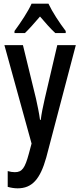

<svg xmlns="http://www.w3.org/2000/svg" viewBox="-20 -786 437 1046"><path d="M244 -766H152C134 -725 93 -663 59 -617V-606H116C138 -627 168 -661 198 -696C228 -661 255 -630 281 -606H338V-617C303 -663 265 -721 244 -766ZM4 -540 152 -4 137 52C116 129 101 152 61 152C49 152 35 150 22 146V232C40 237 58 240 76 240C155 240 199 190 232 72L393 -540H292L224 -249C214 -205 206 -167 202 -133H198C193 -171 184 -212 176 -249L105 -540Z"/></svg>

Font: Noto Sans Bengali ExtraCondensed Medium
Style: Regular
Weight: 500
Width: 2
Designer: Joana Ranito - Universal Thirst; Jelle Bosma - Monotype Design Team
Foundry: Universal Thirst ehf.
Version: Version 3.000